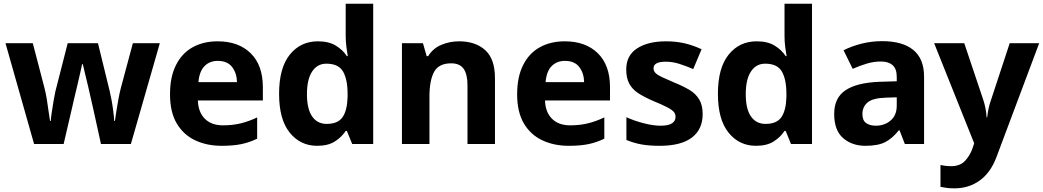

<svg xmlns="http://www.w3.org/2000/svg" viewBox="-20 -780 5649 1040"><path d="M845.7 -545.9 689 0H526.9L484.9 -190.9L457 -313.5Q449.2 -346.2 440.7 -380.9Q432.1 -415.5 428.7 -432.1H424.8Q421.9 -417 414.3 -384.5Q406.7 -352.1 397.9 -313.5Q390.1 -280.8 381.3 -244.1Q372.6 -207.5 368.7 -189L324.7 0H164.6L9.8 -545.9H157.7L220.7 -304.2Q224.1 -291 227.3 -275.9Q230.5 -260.7 233.4 -243.7Q238.3 -213.9 242.9 -178.7Q247.6 -143.6 251 -125H254.9Q255.9 -141.1 260.5 -172.4Q265.1 -203.6 270.5 -235.4Q275.9 -267.1 279.8 -284.2L346.7 -545.9H510.7L574.7 -284.2Q576.2 -277.3 578.4 -266.1Q580.6 -254.9 584 -239.3Q589.8 -208 593.8 -176Q597.7 -144 598.6 -125H602.5Q605 -142.1 609.9 -174.8Q614.7 -207 621.3 -242.4Q627.9 -277.8 634.8 -304.2L699.7 -545.9Z M1158.7 -556.2Q1272 -556.2 1337.9 -491.5Q1403.8 -426.8 1403.8 -308.1V-235.8H1051.8Q1053.7 -172.9 1089.4 -137Q1125 -101.1 1188 -101.1Q1239.7 -101.1 1283.2 -111.6Q1326.7 -122.1 1373 -144V-28.8Q1332 -8.8 1287.8 0.5Q1243.7 9.8 1180.7 9.8Q1099.6 9.8 1036.1 -20.5Q972.7 -50.8 936.8 -112.3Q900.9 -173.8 900.9 -269Q900.9 -364.3 933.6 -428.2Q965.8 -492.2 1023.9 -524.2Q1082 -556.2 1158.7 -556.2ZM1159.7 -450.2Q1115.7 -450.2 1087.9 -422.1Q1060.1 -394 1054.7 -335H1263.7Q1262.7 -383.8 1237.3 -417Q1211.9 -450.2 1159.7 -450.2Z M1697.8 9.8Q1606.9 9.8 1549.3 -61.5Q1491.7 -132.8 1491.7 -272Q1491.7 -412.1 1549.8 -484.1Q1607.9 -556.2 1701.7 -556.2Q1760.7 -556.2 1798.8 -533Q1836.9 -509.8 1858.9 -476.1H1863.8Q1860.8 -492.2 1856.7 -522.7Q1852.5 -553.2 1852.5 -585V-759.8H2001.5V0H1887.7L1858.9 -70.8H1852.5Q1830.6 -37.1 1793.7 -13.7Q1756.8 9.8 1697.8 9.8ZM1749.5 -108.9Q1810.5 -108.9 1835.7 -145.5Q1860.8 -182.1 1862.8 -254.9V-271Q1862.8 -350.1 1838.1 -392.6Q1813.5 -435.1 1747.6 -435.1Q1698.7 -435.1 1670.7 -392.6Q1642.6 -350.1 1642.6 -270Q1642.6 -189.9 1670.7 -149.4Q1698.7 -108.9 1749.5 -108.9Z M2467.3 -556.2Q2555.2 -556.2 2608.2 -508.5Q2661.1 -460.9 2661.1 -356V0H2512.2V-318.8Q2512.2 -377.9 2491.2 -407.5Q2470.2 -437 2424.3 -437Q2356.4 -437 2331.3 -390.6Q2306.2 -344.2 2306.2 -256.8V0H2157.2V-545.9H2271L2291 -476.1H2299.3Q2325.2 -518.1 2370.6 -537.1Q2416 -556.2 2467.3 -556.2Z M3039.1 -556.2Q3152.3 -556.2 3218.3 -491.5Q3284.2 -426.8 3284.2 -308.1V-235.8H2932.1Q2934.1 -172.9 2969.7 -137Q3005.4 -101.1 3068.4 -101.1Q3120.1 -101.1 3163.6 -111.6Q3207 -122.1 3253.4 -144V-28.8Q3212.4 -8.8 3168.2 0.5Q3124 9.8 3061 9.8Q2980 9.8 2916.5 -20.5Q2853 -50.8 2817.1 -112.3Q2781.2 -173.8 2781.2 -269Q2781.2 -364.3 2814 -428.2Q2846.2 -492.2 2904.3 -524.2Q2962.4 -556.2 3039.1 -556.2ZM3040 -450.2Q2996.1 -450.2 2968.3 -422.1Q2940.4 -394 2935.1 -335H3144Q3143.1 -383.8 3117.7 -417Q3092.3 -450.2 3040 -450.2Z M3786.1 -162.1Q3786.1 -79.1 3727.5 -34.7Q3668.9 9.8 3553.2 9.8Q3496.1 9.8 3455.1 2.4Q3414.1 -4.9 3373 -22V-145Q3417 -125 3468 -112.1Q3519 -99.1 3558.1 -99.1Q3601.1 -99.1 3620.1 -112.1Q3639.2 -125 3639.2 -146Q3639.2 -160.6 3631.8 -171.4Q3623 -184.1 3592.5 -199.7Q3562 -215.3 3521 -231.9Q3470.7 -253.4 3437 -275.4Q3404.3 -296.9 3388.2 -327.4Q3372.1 -357.9 3372.1 -403.8Q3372.1 -480 3431.2 -518.1Q3490.2 -556.2 3587.9 -556.2Q3639.2 -556.2 3685.1 -546.1Q3731 -536.1 3780.3 -513.2L3734.9 -405.8Q3695.3 -422.9 3659.2 -434.3Q3623 -445.8 3585.9 -445.8Q3520 -445.8 3520 -410.2Q3520 -397 3528.8 -386.7Q3537.6 -375.5 3567.4 -361.6Q3597.2 -347.7 3634.3 -332Q3680.2 -313.5 3715.3 -292.5Q3749 -272 3767.6 -241Q3786.1 -210 3786.1 -162.1Z M4074.7 9.8Q3983.9 9.8 3926.3 -61.5Q3868.7 -132.8 3868.7 -272Q3868.7 -412.1 3926.8 -484.1Q3984.9 -556.2 4078.6 -556.2Q4137.7 -556.2 4175.8 -533Q4213.9 -509.8 4235.8 -476.1H4240.7Q4237.8 -492.2 4233.6 -522.7Q4229.5 -553.2 4229.5 -585V-759.8H4378.4V0H4264.6L4235.8 -70.8H4229.5Q4207.5 -37.1 4170.7 -13.7Q4133.8 9.8 4074.7 9.8ZM4126.5 -108.9Q4187.5 -108.9 4212.6 -145.5Q4237.8 -182.1 4239.7 -254.9V-271Q4239.7 -350.1 4215.1 -392.6Q4190.4 -435.1 4124.5 -435.1Q4075.7 -435.1 4047.6 -392.6Q4019.5 -350.1 4019.5 -270Q4019.5 -189.9 4047.6 -149.4Q4075.7 -108.9 4126.5 -108.9Z M4758.3 -557.1Q4868.7 -557.1 4927 -509.5Q4985.4 -461.9 4985.4 -363.8V0H4881.3L4852.5 -74.2H4848.6Q4813.5 -29.8 4774.4 -10Q4735.4 9.8 4667.5 9.8Q4594.7 9.8 4546.6 -32.2Q4498.5 -74.2 4498.5 -163.1Q4498.5 -250 4559.6 -291Q4620.6 -332 4742.7 -336.9L4837.4 -339.8V-363.8Q4837.4 -407.2 4814.9 -427Q4792.5 -446.8 4752.4 -446.8Q4712.4 -446.8 4674.6 -435.3Q4636.7 -423.8 4598.6 -407.2L4549.3 -507.8Q4592.8 -529.8 4646.7 -543.5Q4700.7 -557.1 4758.3 -557.1ZM4837.4 -208V-252.9L4779.3 -251Q4707.5 -249 4679.4 -225.1Q4651.4 -201.2 4651.4 -162.1Q4651.4 -127.9 4671.4 -113.5Q4691.4 -99.1 4723.6 -99.1Q4771.5 -99.1 4804.4 -127.4Q4837.4 -155.8 4837.4 -208Z M5248 22.9 5256.8 -3.9 5040 -545.9H5203.1L5306.2 -238.8Q5320.8 -195.3 5324.2 -144H5327.1Q5330.1 -169.9 5335 -192.9Q5339.8 -215.8 5348.1 -238.8L5449.2 -545.9H5608.9L5377.9 69.8Q5346.2 154.8 5287.1 197.5Q5228 240.2 5149.9 240.2Q5124 240.2 5106 237.5Q5087.9 234.9 5074.2 231.9V113.8Q5084 116.2 5100.1 118.2Q5116.2 120.1 5132.8 120.1Q5180.2 120.1 5207 91.6Q5233.9 63 5248 22.9Z"/></svg>

Font: Nokora
Style: Bold
Weight: 700
Designer: Danh Hong
Version: Version 8.000; ttfautohint (v1.8.3)